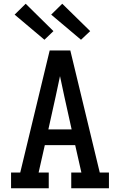

<svg xmlns="http://www.w3.org/2000/svg" viewBox="-20 -1004 640 1024"><path d="M39 0V-84H88L245 -735H355L512 -84H561V0H360V-84H414L381 -230H219L186 -84H240V0ZM362 -314 323 -490Q317 -517 311.5 -544Q306 -571 300 -598Q294 -571 288.5 -544Q283 -517 277 -490L238 -314ZM412 -792 253 -926 312 -984 461 -838ZM217 -792 58 -926 117 -984 265 -838Z"/></svg>

Font: Iosevka Etoile Medium
Style: Regular
Weight: 500
Designer: Belleve Invis
Foundry: Belleve Invis
Version: Version 22.1.2; ttfautohint (v1.8.4)